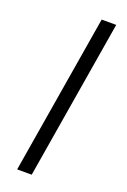

<svg xmlns="http://www.w3.org/2000/svg" viewBox="-142 -775 544 823"><g transform="rotate(20 130.0 -363.5)"><path d="M238.3 -727.3 117.5 0H51.1L171.9 -727.3Z"/></g></svg>

Font: Karasuma Gothic
Style: Light Italic
Weight: 300
Italic angle: 9.39998°
Designer: Rasmus Andersson / Ryoko Nishizuka
Foundry: rsms
Version: Version 1.00